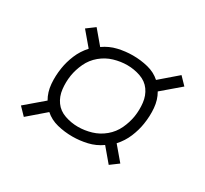

<svg xmlns="http://www.w3.org/2000/svg" viewBox="-89 -657 678 634"><g transform="rotate(30 250.0 -340.0)"><path d="M59 -150 32 -178 100 -236Q86 -260 83.5 -290Q81 -320 86 -351Q90 -377 101 -403.5Q112 -430 132 -452L88 -504L119 -527L162 -476Q186 -493 214 -499.5Q242 -506 270 -506Q300 -506 328 -499Q356 -492 376 -474L441 -530L468 -502L400 -444Q414 -420 416.5 -390Q419 -360 414 -329Q410 -303 399 -276.5Q388 -250 368 -228L412 -176L381 -153L338 -204Q314 -187 286 -180.5Q258 -174 230 -174Q200 -174 172 -181Q144 -188 124 -206ZM230 -211Q255 -211 280.5 -218.5Q306 -226 327 -243.5Q348 -261 359.5 -285.5Q371 -310 375 -335Q379 -361 376 -387Q373 -413 359 -432.5Q345 -452 320.5 -460.5Q296 -469 270 -469Q245 -469 219.5 -461.5Q194 -454 173 -436.5Q152 -419 140.5 -394.5Q129 -370 125 -345Q121 -319 124 -293Q127 -267 141 -247.5Q155 -228 179.5 -219.5Q204 -211 230 -211Z"/></g></svg>

Font: Iosevka Curly Slab Extralight
Style: Italic
Weight: 200
Italic angle: -9°
Monospace: yes
Designer: Belleve Invis
Foundry: Belleve Invis
Version: Version 22.1.2; ttfautohint (v1.8.4)